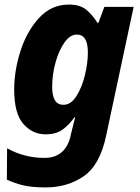

<svg xmlns="http://www.w3.org/2000/svg" viewBox="-20 -579 611 839"><path d="M257 -121Q208 -121 208 -199Q208 -253 222.5 -305.5Q237 -358 261.5 -393Q286 -428 316 -428Q364 -428 364 -350Q364 -304 351 -250.5Q338 -197 314 -159Q290 -121 257 -121ZM179 240Q275 240 346 191Q417 142 444 13L564 -549H436L410 -479H406Q382 -517 355 -538Q328 -559 281 -559Q204 -559 150.5 -500.5Q97 -442 69.5 -356Q42 -270 42 -188Q42 -83 82 -37.5Q122 8 179 8Q226 8 254.5 -13.5Q283 -35 305 -66H309Q307 -62 301.5 -39Q296 -16 291 3L287 21Q263 111 174 111Q87 111 11 69L10 206Q44 222 82 231Q120 240 179 240Z"/></svg>

Font: Noto Sans Display Extra
Style: Italic
Weight: 800
Italic angle: -12°
Designer: Monotype Design Team
Foundry: Monotype Imaging Inc.
Version: Version 1.900